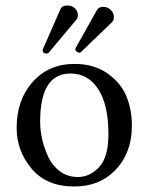

<svg xmlns="http://www.w3.org/2000/svg" viewBox="-20 -673 544 703"><path d="M397 -610.8Q397 -598.6 390.1 -591.8L275.9 -481.9Q273.9 -480 270 -480Q266.1 -480 261 -483.9Q255.9 -487.8 255.9 -493.2Q255.9 -496.1 256.8 -497.1L335 -636.2Q341.8 -648.4 358.9 -647.9Q374 -647.9 385.5 -636.5Q397 -625 397 -610.8ZM265.1 -617.2Q265.1 -607.4 259.8 -601.1L158.2 -480Q155.3 -477.1 149.9 -477.1Q135.7 -477.1 136.2 -490.2Q136.2 -492.2 137.2 -493.2L201.2 -639.2Q207 -653.3 227.1 -652.8Q243.2 -652.8 254.2 -642.6Q265.1 -632.3 265.1 -617.2ZM41 -205.1Q41 -304.2 96.2 -369.1Q155.8 -439 252.9 -439Q324.7 -439 374.3 -403.6Q423.8 -368.2 443.4 -319.1Q462.9 -270 462.9 -213.9Q462.9 -109.4 397.9 -45.9Q340.8 10.3 251 9.8Q150.9 9.8 95.9 -55.2Q41 -120.1 41 -205.1ZM237.8 -403.8Q127 -403.8 127 -228Q127 -195.8 134.5 -162.8Q142.1 -129.9 157 -97.9Q171.9 -65.9 200 -45.4Q228 -24.9 265.1 -24.9Q309.1 -24.9 343 -61Q377 -97.2 377 -182.1Q377 -289.1 339.8 -346.4Q302.7 -403.8 237.8 -403.8Z"/></svg>

Font: Linux Libertine
Style: Regular
Weight: 400
Designer: Philipp H. Poll
Foundry: Philipp H. Poll
Version: Version 5.3.0 ; ttfautohint (v0.9)